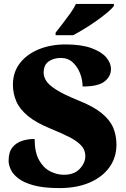

<svg xmlns="http://www.w3.org/2000/svg" viewBox="-20 -951 645 981"><path d="M284 10Q203 10 152 -4Q101 -18 73 -40Q45 -62 34.5 -86Q24 -110 24 -129Q24 -174 43.5 -198Q63 -222 93 -231.5Q123 -241 157 -241Q157 -173 179.5 -133Q202 -93 236.5 -75.5Q271 -58 306 -58Q359 -58 387.5 -88.5Q416 -119 416 -153Q416 -185 394.5 -208Q373 -231 333.5 -251Q294 -271 240 -293Q164 -324 122 -359Q80 -394 63 -434Q46 -474 46 -518Q46 -582 81.5 -628Q117 -674 178 -699Q239 -724 315 -724Q396 -724 447.5 -705Q499 -686 523 -657.5Q547 -629 547 -598Q547 -561 514.5 -535Q482 -509 402 -509Q402 -543 389 -576.5Q376 -610 351.5 -632.5Q327 -655 291 -655Q254 -655 228.5 -637Q203 -619 203 -579Q203 -559 216 -538Q229 -517 267.5 -492.5Q306 -468 380 -438Q456 -408 498.5 -373.5Q541 -339 558 -299.5Q575 -260 575 -212Q575 -147 539.5 -97Q504 -47 438.5 -18.5Q373 10 284 10ZM264 -784Q279 -803 299 -829Q319 -855 338.5 -882Q358 -909 368 -931H562V-921Q553 -908 529.5 -888Q506 -868 475 -846Q444 -824 412 -804.5Q380 -785 354 -771H264Z"/></svg>

Font: Noto Serif Bengali Black
Style: Regular
Weight: 900
Version: Version 2.003